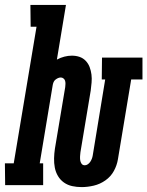

<svg xmlns="http://www.w3.org/2000/svg" viewBox="-59 -755 601 783"><path d="M274 8Q254 8 235.5 4Q217 0 202 -10.5Q187 -21 177.5 -37Q168 -53 164.5 -71.5Q161 -90 161.5 -109.5Q162 -129 165 -149L207 -400Q208 -407 208 -413.5Q208 -420 206.5 -425.5Q205 -431 200 -435Q195 -439 189 -439Q183 -439 177.5 -436.5Q172 -434 167 -430Q162 -426 159.5 -420Q157 -414 156 -408L103 -89H117V0H-38L-39 -89H-3L90 -646H66L65 -735H210L173 -512Q188 -520 203.5 -524Q219 -528 234 -528Q251 -528 265.5 -523Q280 -518 290.5 -507Q301 -496 306.5 -481.5Q312 -467 314 -451Q316 -435 314.5 -418.5Q313 -402 311 -386L269 -134Q268 -126 267.5 -118Q267 -110 268 -102Q269 -94 273.5 -87.5Q278 -81 287 -81Q293 -81 299 -85Q305 -89 309 -95Q313 -101 315.5 -107.5Q318 -114 319 -120L370 -431H356L357 -520H522V-431H476L422 -106Q418 -81 405.5 -58Q393 -35 371 -19.5Q349 -4 323.5 2Q298 8 274 8Z"/></svg>

Font: Iosevka Curly Slab Extrabold
Style: Italic
Weight: 800
Italic angle: -9°
Monospace: yes
Designer: Belleve Invis
Foundry: Belleve Invis
Version: Version 22.1.2; ttfautohint (v1.8.4)